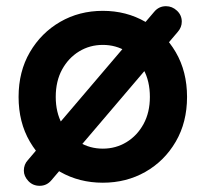

<svg xmlns="http://www.w3.org/2000/svg" viewBox="-20 -580 664 620"><path d="M108 20Q86 20 71.5 4.5Q57 -11 57 -29Q57 -49 70 -63L478 -542Q493 -560 516 -560Q536 -560 551.5 -545.5Q567 -531 567 -510Q567 -492 554 -477L146 2Q131 20 108 20ZM584 -267Q584 -185 547.5 -122.5Q511 -60 449.5 -25Q388 10 312 10Q236 10 174.5 -25Q113 -60 76.5 -122.5Q40 -185 40 -267Q40 -349 76.5 -411.5Q113 -474 174.5 -509.5Q236 -545 312 -545Q388 -545 449.5 -509.5Q511 -474 547.5 -411.5Q584 -349 584 -267ZM464 -267Q464 -318 443.5 -355.5Q423 -393 388.5 -414Q354 -435 312 -435Q270 -435 235.5 -414Q201 -393 180.5 -355.5Q160 -318 160 -267Q160 -217 180.5 -179.5Q201 -142 235.5 -121Q270 -100 312 -100Q354 -100 388.5 -121Q423 -142 443.5 -179.5Q464 -217 464 -267Z"/></svg>

Font: zvoove
Style: Bold
Weight: 700
Designer: Vernon Adams (Nunito) & Andrew Paglinawan (Quicksand)
Foundry: zvoove
Version: Version 3.006